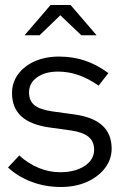

<svg xmlns="http://www.w3.org/2000/svg" viewBox="-20 -737 486 767"><path d="M223 10Q161 10 106.5 -10.5Q52 -31 12 -68L57 -116Q92 -84 134 -66.5Q176 -49 220 -49Q280 -49 318 -74Q356 -99 356 -139Q356 -172 333.5 -190.5Q311 -209 263 -216L176 -228Q101 -239 64.5 -273Q28 -307 28 -365Q28 -407 52 -440Q76 -473 118.5 -492Q161 -511 216 -511Q271 -511 319 -495Q367 -479 413 -445L374 -395Q332 -424 292.5 -437.5Q253 -451 212 -451Q160 -451 128 -428Q96 -405 96 -368Q96 -334 118 -316.5Q140 -299 189 -292L276 -280Q351 -270 388.5 -236Q426 -202 426 -143Q426 -100 399 -65Q372 -30 326.5 -10Q281 10 223 10ZM305 -596 221 -676 138 -596H78L182 -717H262L366 -596Z"/></svg>

Font: Red Hat Display
Style: Regular
Weight: 300
Designer: Pentagram, MCKL
Foundry: Pentagram, MCKL
Version: Version 1.023